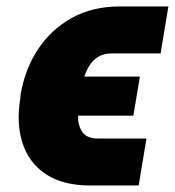

<svg xmlns="http://www.w3.org/2000/svg" viewBox="-20 -566 545 599"><path d="M286.6 -133.8H437L412.6 12.7H262.2Q176.3 12.7 123.3 -22.5Q70.3 -57.6 50.3 -119.4Q30.3 -181.2 43.5 -259.8L44.4 -271.5Q57.6 -349.6 98.1 -411.6Q138.7 -473.6 203.6 -509.8Q268.6 -545.9 354 -545.9H505.4L481 -399.4H330.6Q299.8 -399.4 280 -384.5Q260.3 -369.6 248.3 -341.1Q236.3 -312.5 229 -271.5L228 -259.8Q223.6 -233.9 223.4 -204.3Q223.1 -174.8 236.8 -154.3Q250.5 -133.8 286.6 -133.8ZM416.5 -327.1 396 -205.1H177.2L197.8 -327.1Z"/></svg>

Font: Inter 17pt Black
Style: Italic
Weight: 900
Italic angle: -9.3988°
Version: Version 4.001;git-66647c0bb